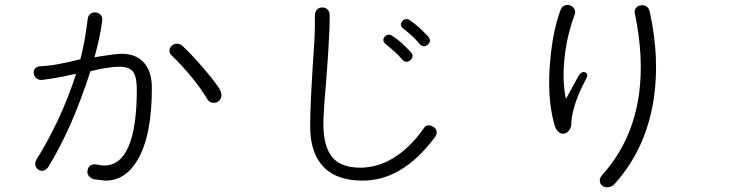

<svg xmlns="http://www.w3.org/2000/svg" viewBox="-20 -778 3040 797"><path d="M343.8 -696.3Q337.9 -651.4 331.1 -611.3Q323.2 -569.3 313.5 -531.2H309.6Q264.6 -519.5 236.3 -514.6Q189.5 -504.9 149.4 -502.9Q133.8 -502.9 126 -494.1Q118.2 -485.4 120.1 -473.6Q121.1 -461.9 129.9 -454.1Q139.6 -445.3 155.3 -446.3Q186.5 -450.2 219.7 -456.1Q238.3 -459 271.5 -466.8L295.9 -471.7Q265.6 -377 222.7 -284.2Q179.7 -192.4 131.8 -116.2Q124 -104.5 127 -91.8Q128.9 -81.1 138.7 -74.2Q148.4 -67.4 159.2 -69.3Q171.9 -72.3 181.6 -86.9Q228.5 -163.1 273.4 -263.7Q317.4 -365.2 355.5 -482.4Q391.6 -491.2 416 -495.1Q453.1 -501 476.6 -501Q518.6 -501 534.2 -477.5Q547.9 -457 547.9 -405.3Q547.9 -248 512.7 -168Q470.7 -74.2 383.8 -94.7Q367.2 -98.6 356.4 -91.8Q345.7 -85 343.8 -72.3Q340.8 -59.6 347.7 -48.8Q355.5 -37.1 372.1 -33.2L383.8 -32.2Q395.5 -30.3 401.4 -30.3Q410.2 -28.3 418 -28.3Q499 -28.3 548.8 -110.4Q610.4 -210 610.4 -413.1Q610.4 -476.6 581.1 -513.7Q547.9 -554.7 485.4 -554.7Q472.7 -554.7 449.2 -551.8Q434.6 -549.8 400.4 -544.9L372.1 -540Q381.8 -575.2 389.6 -609.4Q399.4 -652.3 404.3 -692.4Q406.2 -707 398.4 -715.8Q390.6 -724.6 377.9 -726.6Q365.2 -727.5 355.5 -720.7Q344.7 -712.9 343.8 -696.3ZM740.2 -585Q728.5 -596.7 714.8 -596.7Q702.1 -596.7 693.4 -587.9Q683.6 -580.1 683.6 -569.3Q682.6 -556.6 693.4 -546.9Q735.4 -506.8 774.4 -459Q816.4 -408.2 841.8 -364.3Q848.6 -353.5 861.3 -351.6Q874 -349.6 884.8 -355.5Q895.5 -363.3 898.4 -376Q901.4 -390.6 891.6 -408.2Q870.1 -442.4 824.2 -495.1Q781.2 -545.9 740.2 -585Z M1287.1 -711.9Q1288.1 -672.9 1285.2 -610.4Q1283.2 -572.3 1277.3 -490.2Q1272.5 -407.2 1270.5 -368.2Q1267.6 -300.8 1267.6 -252.9Q1267.6 -162.1 1305.7 -106.4Q1359.4 -28.3 1485.4 -28.3Q1564.5 -28.3 1634.8 -68.4Q1714.8 -113.3 1787.1 -210.9Q1794.9 -222.7 1792 -234.4Q1789.1 -245.1 1779.3 -251Q1768.6 -257.8 1757.8 -257.8Q1746.1 -256.8 1740.2 -247.1Q1682.6 -164.1 1611.3 -121.1Q1545.9 -82 1474.6 -82Q1398.4 -82 1361.3 -123Q1322.3 -168 1322.3 -264.6Q1322.3 -286.1 1325.2 -329.1Q1326.2 -354.5 1332 -418Q1339.8 -515.6 1342.8 -567.4Q1348.6 -655.3 1348.6 -713.9Q1348.6 -730.5 1338.9 -739.3Q1330.1 -747.1 1317.4 -747.1Q1304.7 -747.1 1295.9 -738.3Q1287.1 -728.5 1287.1 -711.9ZM1610.4 -627.9Q1591.8 -641.6 1577.1 -626Q1563.5 -609.4 1582 -593.8Q1604.5 -576.2 1619.1 -562.5Q1636.7 -546.9 1647.5 -533.2Q1665 -512.7 1683.6 -528.3Q1701.2 -543.9 1684.6 -562.5Q1665 -583 1650.4 -596.7Q1628.9 -616.2 1610.4 -627.9ZM1683.6 -692.4Q1664.1 -706.1 1650.4 -690.4Q1635.7 -673.8 1655.3 -658.2Q1679.7 -638.7 1692.4 -627Q1709 -611.3 1719.7 -597.7Q1737.3 -577.1 1755.9 -592.8Q1773.4 -608.4 1756.8 -627Q1737.3 -647.5 1722.7 -661.1Q1701.2 -680.7 1683.6 -692.4Z M2615.2 -722.7Q2653.3 -541 2632.8 -388.7Q2605.5 -192.4 2482.4 -54.7Q2468.8 -41 2469.7 -26.4Q2470.7 -13.7 2481.4 -5.9Q2492.2 1 2505.9 -1Q2520.5 -2.9 2532.2 -15.6Q2663.1 -161.1 2694.3 -371.1Q2718.8 -541 2676.8 -730.5Q2672.9 -746.1 2662.1 -752Q2651.4 -757.8 2639.6 -755.9Q2627 -753.9 2620.1 -745.1Q2612.3 -735.4 2615.2 -722.7ZM2305.7 -733.4Q2274.4 -648.4 2263.7 -523.4Q2250 -373 2281.2 -260.7Q2287.1 -239.3 2299.8 -229.5Q2310.5 -220.7 2323.2 -223.6Q2335.9 -226.6 2343.8 -239.3Q2352.5 -252 2351.6 -269.5Q2353.5 -306.6 2371.1 -357.4Q2385.7 -399.4 2412.1 -449.2Q2423.8 -468.8 2411.1 -476.6Q2397.5 -484.4 2383.8 -466.8L2329.1 -367.2Q2312.5 -446.3 2324.2 -543.9Q2335 -637.7 2366.2 -718.8Q2370.1 -731.4 2363.3 -742.2Q2357.4 -752 2345.7 -755.9Q2334 -759.8 2323.2 -754.9Q2310.5 -749 2305.7 -733.4Z"/></svg>

Font: Gulim
Style: Regular
Weight: 400
Version: Version 2.21